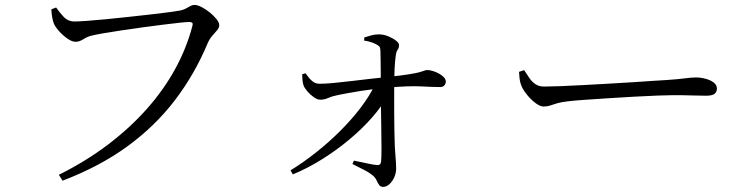

<svg xmlns="http://www.w3.org/2000/svg" viewBox="-20 -703 2990 766"><path d="M277.4 -617.3Q291.7 -617.3 324.5 -619.6Q357.3 -621.9 401.3 -626.1Q445.3 -630.3 492.2 -635.5Q539 -640.7 582 -645.5Q625 -650.2 656.5 -654.6Q688 -659 699.7 -661.2Q712.8 -664.1 722.2 -669.3Q731.6 -674.6 739.6 -679Q747.7 -683.4 755.8 -683.4Q767.3 -683.4 783.6 -675.2Q800 -667 816.3 -653.8Q832.5 -640.7 843.6 -626.9Q854.7 -613.2 854.7 -603Q854.7 -592.4 846 -582.2Q837.2 -571.9 826.7 -560Q816.3 -548.1 808.8 -531.3Q756.7 -406.5 677.6 -303Q598.5 -199.4 487.9 -118.9Q377.4 -38.4 229.5 17.9L214.8 -5.6Q322.7 -59.4 410.4 -125.8Q498 -192.2 565.4 -268Q632.7 -343.8 678.4 -426.9Q724 -509.9 747.1 -597.6Q750.5 -609.5 746.5 -612.4Q742.6 -615.3 734.6 -615.3Q724.1 -615.3 695.8 -612.2Q667.5 -609.1 628.8 -604.3Q590.1 -599.5 547.7 -593.7Q505.3 -587.8 465.6 -581.9Q425.8 -576 395.1 -570.7Q364.4 -565.4 350.4 -562Q329.6 -557.7 313.3 -547Q296.9 -536.3 281.9 -536.3Q267 -536.3 248.6 -549.3Q230.2 -562.3 215.1 -579.2Q200.1 -596.2 195.1 -608.7Q190.9 -619.8 188.5 -632.5Q186.1 -645.1 184.8 -665.7L203.9 -673.1Q216.2 -655 233.6 -636.2Q251 -617.3 277.4 -617.3Z M1392 -62.2Q1416.1 -57.6 1441.3 -51.8Q1466.5 -46.1 1483.5 -44.5Q1498.2 -42.9 1500.2 -57.4Q1502 -72 1502 -109.1Q1502 -146.2 1501.1 -193.4Q1500.2 -240.6 1499.7 -287.4Q1499.2 -334.3 1499.2 -369.7Q1499.2 -388.5 1499.1 -412.9Q1499 -437.2 1498.5 -461.1Q1498 -485.1 1497.7 -500.9Q1497.5 -512.3 1493.5 -517.3Q1489.4 -522.2 1479.8 -526.8Q1469.4 -532.3 1457.8 -535.6Q1446.2 -539 1432.8 -541L1433.4 -553.6Q1444.3 -556.8 1459.4 -561.4Q1474.6 -565.9 1490.9 -565.9Q1510.2 -565.9 1528.8 -558.3Q1547.4 -550.6 1559.7 -541.1Q1571.9 -531.7 1571.9 -523.8Q1571.9 -510.8 1566.3 -504.3Q1560.7 -497.8 1558.2 -476Q1555.6 -456 1554.3 -429.4Q1553 -402.8 1552.8 -381.7Q1552.6 -359.8 1552.6 -325.2Q1552.6 -290.5 1552.7 -251.5Q1552.8 -212.5 1553.5 -177Q1554.2 -141.4 1555.2 -117Q1557 -86.4 1558.7 -67.2Q1560.4 -47.9 1560.4 -29.9Q1560.4 -12.4 1552.9 4.3Q1545.5 20.9 1533.6 31.8Q1521.7 42.6 1509 42.6Q1497.9 42.6 1492.5 34.9Q1487 27.2 1482.5 16.8Q1477.9 6.4 1469 -1.5Q1453 -15.1 1430.2 -26.3Q1407.3 -37.5 1386 -48.8ZM1185.6 -406.7 1198.7 -410.7Q1212.8 -390.6 1225.3 -379.7Q1237.9 -368.8 1255 -368.8Q1276.3 -368.8 1309.9 -371.9Q1343.4 -375 1382.6 -379.7Q1421.8 -384.5 1459.9 -388.8Q1498.1 -393.1 1528.7 -396.1Q1580.7 -401.7 1610.2 -406.4Q1639.7 -411.1 1653.9 -415Q1668 -418.9 1673.6 -421.2Q1679.2 -423.6 1683.2 -423.6Q1694.8 -423.6 1707.6 -419.5Q1720.4 -415.5 1732.2 -408.9Q1744 -402.3 1751.3 -394.3Q1758.5 -386.4 1758.5 -377.7Q1758.5 -368.4 1752.6 -362.1Q1746.8 -355.7 1736.5 -355.7Q1709.3 -355.7 1659.3 -358.3Q1609.4 -361 1525.3 -353.2Q1470.6 -348.4 1419.3 -340.2Q1368 -331.9 1331.6 -324.5Q1306.4 -319.7 1290.3 -312.5Q1274.3 -305.2 1257.7 -305.2Q1246.3 -305.2 1231.9 -315.2Q1217.5 -325.2 1206.1 -338.8Q1194.6 -352.5 1191.2 -361.8Q1188 -370.8 1186.8 -383.2Q1185.6 -395.6 1185.6 -406.7ZM1148.2 -7.2 1139.1 -23.3Q1191.2 -55.4 1242.1 -95.9Q1293.1 -136.3 1338.2 -181.5Q1383.4 -226.7 1418.8 -273.2Q1454.3 -319.7 1475.3 -363.9L1527.6 -366.2L1526 -321.4Q1503.5 -278.8 1464 -233.8Q1424.5 -188.7 1373.3 -146.1Q1322.2 -103.4 1264.4 -67.3Q1206.6 -31.2 1148.2 -7.2Z M2071.2 -423.1Q2081.9 -406.1 2092.4 -391.1Q2102.8 -376.1 2116.6 -366.9Q2130.3 -357.7 2150.6 -357.7Q2173.3 -357.7 2214.2 -359.2Q2255.1 -360.7 2305.8 -363.5Q2356.6 -366.3 2409.4 -369.3Q2462.2 -372.3 2509.7 -375.3Q2557.3 -378.3 2591 -380.8Q2624.6 -383.3 2636.1 -383.5Q2686.1 -386.9 2712 -390.4Q2737.8 -394 2756.6 -394Q2776 -394 2795.5 -388.7Q2814.9 -383.4 2827.5 -373.7Q2840.2 -363.9 2840.2 -349.8Q2840.2 -336.4 2830.9 -328.8Q2821.7 -321.1 2796.2 -321.1Q2769.9 -321.1 2740.6 -322.2Q2711.2 -323.3 2665.3 -323.3Q2646.6 -323.3 2605.6 -321.8Q2564.5 -320.3 2512.4 -317.4Q2460.2 -314.5 2407.9 -311.1Q2355.5 -307.7 2312.1 -304.7Q2268.7 -301.7 2246.5 -298.9Q2218.3 -295.7 2202.2 -290.8Q2186 -285.8 2174.6 -281.9Q2163.3 -278 2148.6 -278Q2135.1 -278 2116.6 -291.7Q2098.2 -305.5 2082.6 -324.9Q2067 -344.2 2060 -361.1Q2054.5 -375.4 2053 -388.7Q2051.4 -402.1 2050.7 -416.5Z"/></svg>

Font: Noto Serif HK
Style: Regular
Weight: 200
Designer: Ryoko NISHIZUKA 西塚涼子 (kana & ideographs); Frank Grießhammer (Latin, Greek & Cyrillic); Wenlong ZHANG 张文龙 (bopomofo); San
Foundry: Adobe
Version: Version 2.001;hotconv 1.1.0;makeotfexe 2.6.0